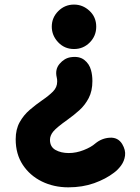

<svg xmlns="http://www.w3.org/2000/svg" viewBox="-20 -616 604 831"><path d="M204.1 -500.5Q204.1 -540 232.4 -568.1Q260.7 -596.2 300.3 -596.2Q338.4 -596.2 367.4 -569.1Q396.5 -542 396.5 -500.5Q396.5 -460.4 368.4 -432.1Q340.3 -403.8 300.3 -403.8Q259.3 -403.8 231.7 -433.1Q204.1 -462.4 204.1 -500.5ZM508.8 7.3Q524.4 33.7 521.2 57.4Q518.1 81.1 504.4 99.9Q490.7 118.7 473.6 131.3Q438 158.7 387.5 176.8Q336.9 194.8 275.9 194.8Q212.9 194.8 161.1 169.4Q109.4 144 78.6 97.4Q47.9 50.8 47.9 -13.2Q47.9 -56.2 65.2 -87.2Q82.5 -118.2 109.1 -140.9Q135.7 -163.6 162.6 -182.1Q191.4 -201.7 209.5 -220Q227.5 -238.3 227.5 -262.7Q227.5 -268.6 227.1 -272.5Q226.6 -276.4 225.6 -280.8Q217.3 -315.4 237.8 -339.6Q258.3 -363.8 285.2 -368.2Q322.3 -374 344.5 -356.9Q366.7 -339.8 374 -312Q379.9 -291 379.9 -265.1Q379.9 -222.2 364 -191.7Q348.1 -161.1 323.5 -138.9Q298.8 -116.7 272 -97.7Q224.6 -64 210.4 -46.6Q196.3 -29.3 196.3 -10.7Q196.3 19.5 220.2 33Q244.1 46.4 277.8 46.4Q309.6 46.4 342 33.7Q374.5 21 392.6 4.9Q420.4 -18.1 455.6 -20Q490.7 -22 508.8 7.3Z"/></svg>

Font: Mikhak-FD ExtraBold
Style: Regular
Weight: 800
Designer: Amin Abedi
Version: Version 3.2